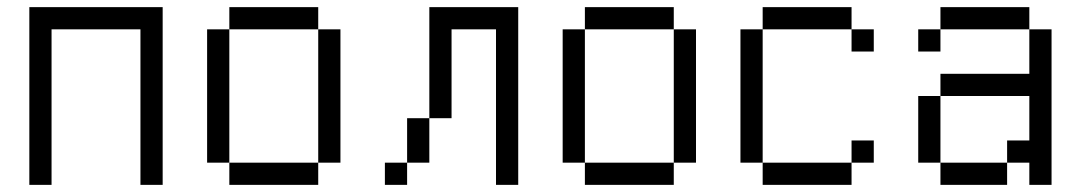

<svg xmlns="http://www.w3.org/2000/svg" viewBox="-20 -520 3040 540"><path d="M62.5 -500Q62.5 -500 62.5 0H125V-437.5H375V0H437.5Q437.5 0 437.5 -500Z M625 -62.5V0H875V-62.5ZM625 -62.5Q625 -62.5 625 -437.5H562.5Q562.5 -437.5 562.5 -62.5ZM875 -62.5H937.5Q937.5 -62.5 937.5 -437.5H875Q875 -437.5 875 -62.5ZM625 -437.5H875V-500H625Z M1125 -62.5H1062.5V0H1125ZM1125 -62.5H1187.5Q1187.5 -62.5 1187.5 -187.5H1125Q1125 -187.5 1125 -62.5ZM1375 -437.5V0H1437.5Q1437.5 0 1437.5 -500H1187.5V-187.5H1250Q1250 -187.5 1250 -437.5Z M1625 -62.5V0H1875V-62.5ZM1625 -62.5Q1625 -62.5 1625 -437.5H1562.5Q1562.5 -437.5 1562.5 -62.5ZM1875 -62.5H1937.5Q1937.5 -62.5 1937.5 -437.5H1875Q1875 -437.5 1875 -62.5ZM1625 -437.5H1875V-500H1625Z M2437.5 -62.5V-125H2375V-62.5H2125V0H2375V-62.5ZM2437.5 -375V-437.5H2375V-375ZM2125 -62.5Q2125 -62.5 2125 -437.5H2062.5Q2062.5 -437.5 2062.5 -62.5ZM2125 -437.5H2375V-500H2125Z M2625 -62.5V0H2812.5V-62.5ZM2625 -62.5V-250H2562.5V-62.5ZM2875 -62.5V0H2937.5V-437.5H2875Q2875 -437.5 2875 -312.5H2625V-250H2875Q2875 -250 2875 -125H2812.5V-62.5ZM2625 -437.5H2562.5V-375H2625ZM2625 -437.5H2875V-500H2625Z"/></svg>

Font: CalcUnifontExMono
Style: Regular
Weight: 500
Version: Version 15.0.06